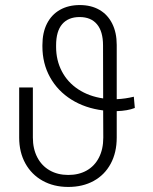

<svg xmlns="http://www.w3.org/2000/svg" viewBox="-20 -737 613 767"><path d="M446.3 -293V-187.5Q446.3 -127.4 422.1 -82.8Q397.9 -38.1 354.2 -14.2Q310.5 9.8 252.9 9.8Q194.8 9.8 150.4 -14.9Q106 -39.6 81.3 -84.2Q56.6 -128.9 56.6 -187.5V-387.7H111.3V-187.5Q111.3 -142.6 128.9 -108.6Q146.5 -74.7 178.5 -56.4Q210.4 -38.1 252.9 -38.1Q294.9 -38.1 326.4 -55.9Q357.9 -73.7 375.2 -107.4Q392.6 -141.1 392.6 -187.5L392.1 -295.9Q320.3 -304.7 265.4 -339.1Q210.4 -373.5 179.9 -428.5Q149.4 -483.4 149.4 -551.8V-556.6Q149.4 -606.9 167.7 -642.8Q186 -678.7 219.7 -697.8Q253.4 -716.8 298.8 -716.8Q343.8 -716.8 377 -697.8Q410.2 -678.7 428.2 -642.8Q446.3 -606.9 446.3 -557.6V-340.8Q480.5 -342.3 514.6 -350.6L518.6 -305.7Q490.2 -294.4 446.3 -293ZM392.1 -343.8 391.6 -555.7Q391.6 -611.3 367.4 -640.1Q343.3 -668.9 297.9 -668.9Q252.9 -668.9 228.5 -640.6Q204.1 -612.3 204.1 -555.7V-549.8Q204.1 -496.1 227.1 -452.1Q250 -408.2 292.7 -380.1Q335.4 -352.1 392.1 -343.8Z"/></svg>

Font: Pretendard JP ExtraLight
Style: Regular
Weight: 200
Designer: Base glyphs from Inter by Rasmus Andersson; Hangeul glyphs from Noto Sans CJK(Source Han Sans) by Jang Soo-young and Kan
Foundry: Kil Hyung-jin
Version: Version 1.309